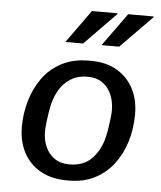

<svg xmlns="http://www.w3.org/2000/svg" viewBox="-53 -784 706 841"><g transform="rotate(5 300.0 -364.0)"><path d="M273.2 10Q205 10 156.1 -17.4Q107.2 -44.8 81.4 -93.8Q55.5 -142.8 55.5 -207Q55.5 -265.5 71.6 -321.4Q87.8 -377.2 120.2 -422.5Q152.8 -467.8 203.6 -494.4Q254.5 -521 323 -521H331.5Q398.5 -521 445.9 -493.5Q493.2 -466 519 -417.5Q544.8 -369 544.8 -304Q544.8 -241 527.5 -184.4Q510.2 -127.8 476.8 -84Q443.2 -40.2 394.2 -15.1Q345.2 10 281 10ZM276.5 -60.8Q340 -60.8 376.2 -99.1Q412.5 -137.5 426 -194.2Q431 -215.2 434.2 -237.5Q437.5 -259.8 439.8 -279.6Q442 -299.5 442 -313.8Q442 -350.2 428.9 -381.5Q415.8 -412.8 389.5 -431.5Q363.2 -450.2 323.8 -450.2Q279.5 -450.2 247.9 -429.9Q216.2 -409.5 197.4 -375.5Q178.5 -341.5 170.8 -300Q165.2 -268 161.8 -241.1Q158.2 -214.2 158.2 -195.2Q158.2 -158 171.8 -127.6Q185.2 -97.2 211.6 -79Q238 -60.8 276.5 -60.8ZM372 -593.5 476.5 -738.5H587.8L588.8 -735.5L449.5 -593.5ZM213.2 -593.5 317 -738.5H428.2L430 -735.5L290.8 -593.5Z"/></g></svg>

Font: Chivo Mono Medium
Style: Italic
Weight: 500
Italic angle: -8.05°
Monospace: yes
Designer: Hector Gatti
Foundry: Omnibus-Type
Version: Version 1.008